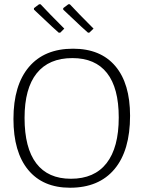

<svg xmlns="http://www.w3.org/2000/svg" viewBox="-20 -873 671 899"><path d="M589 -331Q589 -168 516 -81Q443 6 308 6Q181 6 112 -77.5Q43 -161 43 -316Q43 -474 115.5 -559.5Q188 -645 322 -645Q451 -645 520 -563.5Q589 -482 589 -331ZM95 -321Q95 -180 150 -108Q205 -36 312 -36Q422 -36 479 -109Q536 -182 536 -323Q536 -461 481 -531Q426 -601 319 -601Q209 -601 152 -530Q95 -459 95 -321ZM262 -720H255L225 -747Q152 -815 139 -828V-835L163 -853H170Q206 -814 281 -739ZM398 -720H392L362 -747Q289 -815 276 -828V-835L300 -853H307Q343 -814 418 -739Z"/></svg>

Font: Luna Sans Light
Style: Regular
Weight: 300
Designer: Juan Pablo del Peral
Foundry: Huerta Tipografica
Version: Version 2.001; ttfautohint (v1.5)